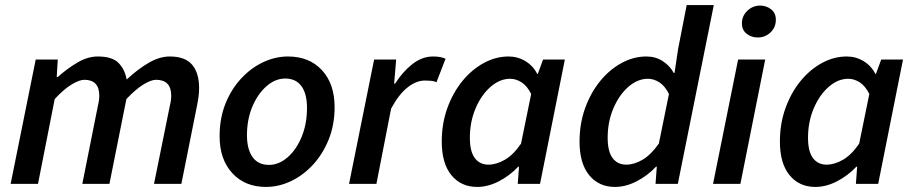

<svg xmlns="http://www.w3.org/2000/svg" viewBox="-20 -726 3608 758"><path d="M22 0 121 -491H208L204 -422H208Q245 -455 285.5 -479Q326 -503 366 -503Q423 -503 448 -477.5Q473 -452 480 -412Q524 -453 567 -478Q610 -503 650 -503Q711 -503 738.5 -470.5Q766 -438 766 -379Q766 -362 764 -346Q762 -330 758 -310L696 0H588L648 -296Q652 -313 654 -325Q656 -337 656 -348Q656 -411 596 -411Q577 -411 547 -393Q517 -375 479 -335L412 0H305L364 -296Q368 -313 370 -325Q372 -337 372 -348Q372 -411 313 -411Q294 -411 263.5 -393Q233 -375 196 -335L130 0Z M1030 12Q947 12 897 -42.5Q847 -97 847 -188Q847 -259 870 -316.5Q893 -374 932 -416Q971 -458 1019 -480.5Q1067 -503 1117 -503Q1201 -503 1251 -449Q1301 -395 1301 -303Q1301 -233 1277.5 -175Q1254 -117 1215 -75Q1176 -33 1128 -10.5Q1080 12 1030 12ZM1042 -75Q1081 -75 1115.5 -105Q1150 -135 1171 -186Q1192 -237 1192 -300Q1192 -356 1170 -386Q1148 -416 1106 -416Q1067 -416 1032.5 -386Q998 -356 976.5 -305.5Q955 -255 955 -192Q955 -137 977 -106Q999 -75 1042 -75Z M1358 0 1457 -491H1544L1536 -396H1540Q1569 -442 1607.5 -472.5Q1646 -503 1690 -503Q1721 -503 1739 -494L1703 -401Q1694 -406 1682 -407Q1670 -408 1657 -408Q1623 -408 1588.5 -380.5Q1554 -353 1524 -297L1466 0Z M1864 12Q1800 12 1762 -34.5Q1724 -81 1724 -167Q1724 -238 1746 -299Q1768 -360 1805 -405.5Q1842 -451 1889.5 -477Q1937 -503 1988 -503Q2024 -503 2054.5 -484.5Q2085 -466 2101 -434H2103L2124 -491H2210L2112 0H2024L2029 -68H2026Q1992 -32 1949 -10Q1906 12 1864 12ZM1908 -76Q1940 -76 1973.5 -95.5Q2007 -115 2037 -159L2077 -355Q2061 -387 2039 -401Q2017 -415 1994 -415Q1953 -415 1916.5 -383Q1880 -351 1857.5 -298Q1835 -245 1835 -182Q1835 -128 1854.5 -102Q1874 -76 1908 -76Z M2408 12Q2344 12 2306 -34.5Q2268 -81 2268 -167Q2268 -238 2290 -299Q2312 -360 2349 -405.5Q2386 -451 2433.5 -477Q2481 -503 2532 -503Q2568 -503 2596 -485Q2624 -467 2640 -438H2643L2657 -532L2691 -706H2798L2656 0H2568L2573 -68H2570Q2536 -32 2493 -10Q2450 12 2408 12ZM2452 -76Q2484 -76 2517 -95.5Q2550 -115 2581 -159L2621 -355Q2605 -387 2583 -401Q2561 -415 2538 -415Q2497 -415 2460.5 -383Q2424 -351 2401.5 -298Q2379 -245 2379 -182Q2379 -128 2398.5 -102Q2418 -76 2452 -76Z M2795 0 2894 -491H3001L2903 0ZM2971 -578Q2947 -578 2928 -592.5Q2909 -607 2909 -634Q2909 -663 2930.5 -683.5Q2952 -704 2981 -704Q3005 -704 3024 -689.5Q3043 -675 3043 -648Q3043 -618 3022 -598Q3001 -578 2971 -578Z M3199 12Q3135 12 3097 -34.5Q3059 -81 3059 -167Q3059 -238 3081 -299Q3103 -360 3140 -405.5Q3177 -451 3224.5 -477Q3272 -503 3323 -503Q3359 -503 3389.5 -484.5Q3420 -466 3436 -434H3438L3459 -491H3545L3447 0H3359L3364 -68H3361Q3327 -32 3284 -10Q3241 12 3199 12ZM3243 -76Q3275 -76 3308.5 -95.5Q3342 -115 3372 -159L3412 -355Q3396 -387 3374 -401Q3352 -415 3329 -415Q3288 -415 3251.5 -383Q3215 -351 3192.5 -298Q3170 -245 3170 -182Q3170 -128 3189.5 -102Q3209 -76 3243 -76Z"/></svg>

Font: Source Sans 3 Semibold
Style: Italic
Weight: 600
Italic angle: -11°
Designer: Paul D. Hunt
Foundry: Adobe
Version: Version 3.052;hotconv 1.1.0;makeotfexe 2.6.0